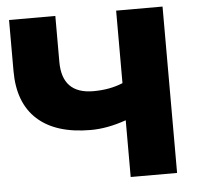

<svg xmlns="http://www.w3.org/2000/svg" viewBox="-51 -752 839 805"><g transform="rotate(-5 368.5 -350.0)"><path d="M317.9 -210.9Q170.9 -210.9 93.5 -281Q16.1 -351.1 16.1 -484.9V-700.2H210.9V-506.8Q210.9 -372.1 342.8 -372.1Q412.1 -372.1 466.8 -395V-700.2H662.1V0H466.8V-238.8Q387.7 -210.9 317.9 -210.9Z"/></g></svg>

Font: Montserrat ExtraBold
Style: Regular
Weight: 800
Designer: Julieta Ulanovsky
Foundry: Julieta Ulanovsky
Version: Version 9.000